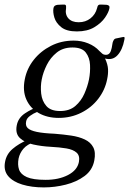

<svg xmlns="http://www.w3.org/2000/svg" viewBox="-53 -628 563 837"><path d="M263 -421Q222 -421 194.5 -399Q167 -377 151 -345Q135 -313 129 -282Q123 -252 126.5 -220Q130 -188 149 -166Q168 -144 209 -144Q250 -144 275.5 -166Q301 -188 315 -220Q329 -252 335 -282Q341 -313 339.5 -345Q338 -377 321 -399Q304 -421 263 -421ZM97 -9Q66 1 49.5 20Q33 39 28 63Q23 90 30 111Q37 132 64 144Q91 156 146 156Q203 156 243.5 135Q284 114 291 78Q296 51 281 37.5Q266 24 236.5 19Q207 14 168 12Q129 10 92.5 2Q56 -6 34.5 -25.5Q13 -45 20 -81Q26 -114 56 -134Q86 -154 115 -162L131 -144Q125 -146 109 -140Q93 -134 78 -123Q63 -112 61 -99Q57 -80 68 -69.5Q79 -59 107.5 -53Q136 -47 185 -45Q223 -42 257 -37Q291 -32 316.5 -20Q342 -8 353.5 14Q365 36 358 72Q350 114 315.5 139.5Q281 165 233.5 177Q186 189 138 189Q85 189 44 176.5Q3 164 -17.5 139.5Q-38 115 -31 78Q-25 44 2 21Q29 -2 67 -18ZM203 -114Q153 -114 116 -135Q79 -156 62 -194Q45 -232 55 -282Q64 -329 94 -367Q124 -405 169 -428Q214 -451 268 -451Q302 -451 331.5 -439Q361 -427 380 -406Q387 -399 393 -394Q399 -389 409 -389Q419 -389 425 -396.5Q431 -404 434 -419L438 -442Q440 -449 443.5 -454.5Q447 -460 456 -461L480 -466Q484 -467 487 -467Q492 -467 489 -454Q481 -411 459.5 -387.5Q438 -364 405 -373Q417 -347 418 -326Q419 -305 414 -282Q405 -236 375.5 -197.5Q346 -159 301 -136.5Q256 -114 203 -114ZM282 -491Q237 -491 214 -509.5Q191 -528 184 -551.5Q177 -575 180 -592Q181 -599 185.5 -602.5Q190 -606 198 -607Q201 -607 208 -607.5Q215 -608 220 -608Q230 -609 233 -606Q236 -603 235 -592Q230 -565 245 -548Q260 -531 290 -531Q320 -531 341.5 -548Q363 -565 370 -592Q372 -603 376.5 -606Q381 -609 390 -608Q395 -608 402 -607.5Q409 -607 412 -607Q427 -605 424 -592Q421 -575 405 -551.5Q389 -528 358.5 -509.5Q328 -491 282 -491Z"/></svg>

Font: Young Serif Light
Style: Italic
Weight: 300
Italic angle: -10.979°
Designer: Bastien Sozeau
Foundry: NBR — Bastien Sozeau
Version: Version 5.001